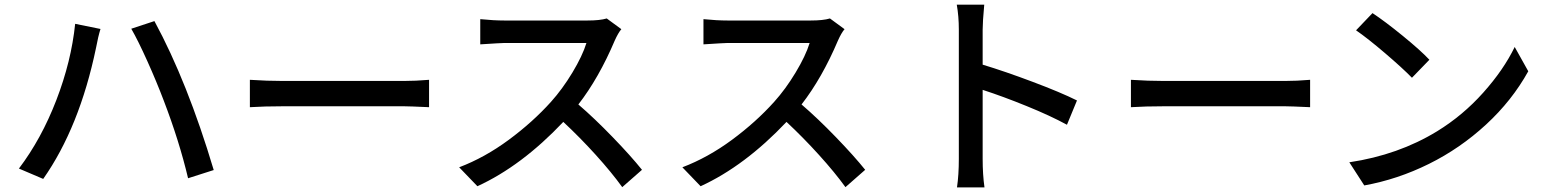

<svg xmlns="http://www.w3.org/2000/svg" viewBox="-20 -768 6628 822"><path d="M61 -46.4Q157.2 -173.3 221.2 -339.4Q285.2 -505.4 301.8 -666L410.2 -644Q399.9 -610.8 391.1 -563Q320.3 -223.1 165 -2ZM681.2 -336.9Q650.9 -417 611.1 -505.6Q571.3 -594.2 542 -645L641.1 -677.7Q782.7 -416.5 895 -40L785.2 -4.9Q747.6 -163.6 681.2 -336.9Z M1049.8 -309.1V-426.3Q1124 -421.4 1190.4 -421.4H1709.5Q1759.3 -421.4 1816.9 -426.3V-309.1Q1732.9 -313 1710.4 -313H1190.4Q1111.3 -313 1049.8 -309.1Z M2577.6 -689 2640.1 -643.1Q2626.5 -627 2611.8 -594.2Q2543.9 -434.1 2456.1 -320.8Q2525.4 -261.2 2603 -180.9Q2680.7 -100.6 2728.5 -41L2644 33.2Q2598.1 -30.3 2530.8 -104.7Q2463.4 -179.2 2391.6 -246.1Q2213.4 -57.6 2023.9 29.3L1945.8 -51.8Q2055.2 -93.3 2158.2 -169.4Q2261.2 -245.6 2338.9 -332Q2387.7 -386.2 2430.7 -457.5Q2473.6 -528.8 2490.7 -584H2140.1Q2127 -584 2036.1 -578.1V-686Q2093.3 -680.2 2140.1 -680.2H2494.6Q2548.8 -680.2 2577.6 -689Z M3533.2 -689 3595.7 -643.1Q3582 -627 3567.4 -594.2Q3499.5 -434.1 3411.6 -320.8Q3481 -261.2 3558.6 -180.9Q3636.2 -100.6 3684.1 -41L3599.6 33.2Q3553.7 -30.3 3486.3 -104.7Q3418.9 -179.2 3347.2 -246.1Q3168.9 -57.6 2979.5 29.3L2901.4 -51.8Q3010.7 -93.3 3113.8 -169.4Q3216.8 -245.6 3294.4 -332Q3343.3 -386.2 3386.2 -457.5Q3429.2 -528.8 3446.3 -584H3095.7Q3082.5 -584 2991.7 -578.1V-686Q3048.8 -680.2 3095.7 -680.2H3450.2Q3504.4 -680.2 3533.2 -689Z M4076.2 -748H4193.8Q4187 -673.8 4187 -641.1V-491.2Q4283.7 -461.9 4402.3 -417.2Q4521 -372.6 4590.8 -337.9L4547.9 -233.9Q4477.1 -272.5 4375.7 -313.7Q4274.4 -355 4187 -383.3V-87.9Q4187 -20.5 4194.8 34.2H4077.1Q4085 -19 4085 -87.9V-641.1Q4085 -698.2 4076.2 -748Z M4821.8 -309.1V-426.3Q4896 -421.4 4962.4 -421.4H5481.4Q5531.2 -421.4 5588.9 -426.3V-309.1Q5504.9 -313 5482.4 -313H4962.4Q4883.3 -313 4821.8 -309.1Z M5856 -711.9Q5909.2 -676.8 5985.4 -614.7Q6061.5 -552.7 6099.6 -512.2L6024.9 -435.1Q5984.4 -476.6 5910.2 -540Q5835.9 -603.5 5785.6 -638.2ZM5756.8 -73.2Q5966.8 -104.5 6132.8 -206.1Q6243.2 -273.9 6330.3 -371.6Q6417.5 -469.2 6464.8 -566.9L6522.9 -462.9Q6453.1 -336.9 6342 -234.6Q6231 -132.3 6097.4 -66.2Q5963.9 0 5820.8 25.9Z"/></svg>

Font: Karasuma Gothic
Style: Regular
Weight: 500
Designer: Rasmus Andersson / Ryoko Nishizuka
Foundry: Genbu
Version: Version 1.00